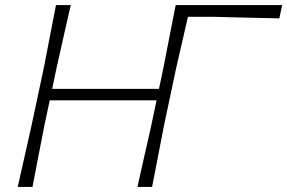

<svg xmlns="http://www.w3.org/2000/svg" viewBox="-20 -733 1126 753"><path d="M49.5 0Q63 -61 75.8 -116.5Q88.5 -172 103 -237.5L153 -472.5Q166 -540.5 177 -597.2Q188 -654 199.5 -713H257.5Q243.5 -652 231 -596.5Q218.5 -541 203 -472L184.5 -384.5H603.5L622 -472.5Q635.5 -540.5 646.2 -597Q657 -653.5 669 -713H1086.5L1075.5 -661Q1026 -662 960.2 -663.5Q894.5 -665 820.5 -667H717Q706 -618 695 -570.8Q684 -523.5 671.5 -469L622.5 -237.5Q609.5 -169.5 598.8 -114.8Q588 -60 576.5 0H519Q532.5 -61 545.2 -116.5Q558 -172 572.5 -237.5L594 -339.5H175L153.5 -237.5Q140 -169.5 129.5 -114.8Q119 -60 107.5 0Z"/></svg>

Font: Commissioner Loud ExtraLight
Style: Italic
Weight: 200
Italic angle: -12°
Designer: Kostas Bartsokas
Foundry: Kostas Bartsokas
Version: Version 1.000; ttfautohint (v1.8.3)